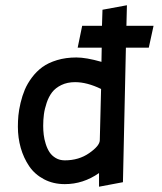

<svg xmlns="http://www.w3.org/2000/svg" viewBox="-20 -704 616 729"><path d="M369.1 -667 367.2 -606H292L274.9 -522.9H366.2L365.2 -469.2Q307.1 -485.8 270 -485.8Q230 -485.8 196.8 -475.8Q163.6 -465.8 141.1 -449.5Q118.7 -433.1 101.3 -409.9Q84 -386.7 74.2 -363.5Q64.5 -340.3 58.1 -313.5Q51.8 -286.6 49.8 -265.4Q47.9 -244.1 47.9 -223.1Q47.9 -180.7 58.8 -142.3Q69.8 -104 90.8 -73Q111.8 -42 147 -23.4Q182.1 -4.9 226.1 -4.9Q295.9 -4.9 356 -46.9V4.9L446.8 -12.2L458 -522.9H544.9L563 -606H460L461.9 -684.1ZM358.9 -170.9Q357.9 -149.9 318.6 -122.6Q279.3 -95.2 226.1 -95.2Q206.5 -95.2 191.7 -104Q176.8 -112.8 168 -126.2Q159.2 -139.6 153.6 -157.7Q147.9 -175.8 146 -192.4Q144 -209 144 -226.1Q144 -249 146.7 -269.8Q149.4 -290.5 157.2 -313.7Q165 -336.9 177.7 -353.5Q190.4 -370.1 212.9 -381.1Q235.4 -392.1 265.1 -392.1Q310.5 -392.1 363.8 -366.2Z"/></svg>

Font: Comic Neue Angular
Style: Bold
Weight: 700
Designer: Craig Rozynski
Foundry: Craig Rozynski
Version: Version 2.003